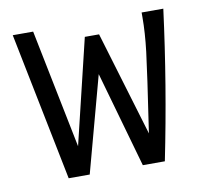

<svg xmlns="http://www.w3.org/2000/svg" viewBox="-59 -520 618 584"><g transform="rotate(-10 250.0 -228.0)"><path d="M16 -457H79L153 -90L231 -414H275L372 -91Q400 -278 407 -336.5Q414 -395 414 -442V-457H481Q451 -225 405 1H337L253 -295L173 1H108Z"/></g></svg>

Font: Vazir Code
Style: Code
Weight: 400
Foundry: DejaVu fonts team - Redesigned by Saber Rastikerdar
Version: Version 1.1.2